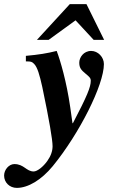

<svg xmlns="http://www.w3.org/2000/svg" viewBox="-114 -710 578 935"><path d="M12 -411C37 -411 41 -410 52 -399C68 -383 79 -345 92 -286C126 -124 142 -29 142 2C142 25 134 49 117 73C96 103 67 125 50 125C14 125 3 89 -44 89C-70 89 -94 116 -94 145C-94 179 -67 205 -32 205C23 205 88 166 143 99C273 -60 392 -297 392 -398C392 -432 363 -462 330 -462C293 -462 272 -430 272 -405C272 -380 281 -369 303 -351C321 -336 328 -330 328 -317C328 -286 311 -244 241 -110H239L228 -188C210 -313 180 -415 162 -462C114 -450 77 -444 12 -438ZM342 -516H393L307 -690H226L66 -516H123L254 -611Z"/></svg>

Font: XITS
Style: Bold Italic
Weight: 700
Italic angle: -16.33°
Designer: MicroPress Inc., with final additions and corrections provided by Coen Hoffman, Elsevier (retired)
Version: Version 1.105